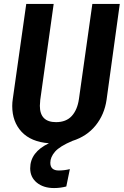

<svg xmlns="http://www.w3.org/2000/svg" viewBox="-20 -712 627 973"><path d="M587 -692 520 -206Q509 -131 464.5 -76Q420 -21 347 2Q283 29 259 56.5Q235 84 235 113Q235 152 278 152Q306 152 334 145L316 233Q286 241 254 241Q200 241 166.5 213.5Q133 186 133 141Q133 59 228 14Q137 7 89.5 -44Q42 -95 42 -175Q42 -193 45 -212L113 -692H252L184 -206Q182 -186 182 -176Q182 -93 264 -93Q315 -93 343.5 -124Q372 -155 380 -210L448 -692Z"/></svg>

Font: Fira Sans Condensed SemiBold
Style: Italic
Weight: 600
Width: 3
Italic angle: -8°
Designer: bBox Type GmbH & Carrois Corporate GbR & Edenspiekermann AG
Foundry: bBox Type GmbH & Carrois Corporate GbR & Edenspiekermann AG
Version: Version 4.301